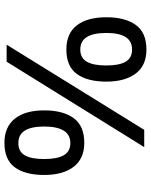

<svg xmlns="http://www.w3.org/2000/svg" viewBox="73 -745 682 868"><g transform="rotate(-90 414.0 -311.0)"><path d="M569 -622H646L261 0H183ZM202 -271Q131 -271 94 -319Q57 -367 57 -452Q57 -538 91.5 -585Q126 -632 202 -632Q274 -632 311.5 -585Q349 -538 349 -452Q349 -367 314 -319Q279 -271 202 -271ZM201 -334Q239 -334 257.5 -364Q276 -394 276 -452Q276 -511 257.5 -540Q239 -569 201 -569Q163 -569 146 -540Q129 -511 129 -452Q129 -394 146 -364Q163 -334 201 -334ZM624 10Q552 10 515.5 -38.5Q479 -87 479 -171Q479 -257 513.5 -304.5Q548 -352 624 -352Q697 -352 733.5 -304.5Q770 -257 770 -171Q770 -87 735.5 -38.5Q701 10 624 10ZM624 -55Q662 -55 680.5 -84Q699 -113 699 -171Q699 -230 680.5 -259.5Q662 -289 624 -289Q586 -289 569 -259.5Q552 -230 552 -171Q552 -113 569 -84Q586 -55 624 -55Z"/></g></svg>

Font: binaryvertical115
Style: Book
Weight: 400
Designer: Jelle Bosma - Monotype Design Team
Foundry: Monotype Imaging Inc.
Version: Version 2.003